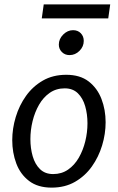

<svg xmlns="http://www.w3.org/2000/svg" viewBox="-20 -845 539 878"><path d="M216 13Q153 13 113 -17.5Q73 -48 54.5 -97.5Q36 -147 36 -204Q36 -257 52 -310Q68 -363 99 -406.5Q130 -450 176 -476.5Q222 -503 283 -503Q346 -503 385.5 -472.5Q425 -442 444 -392.5Q463 -343 463 -286Q463 -233 447 -180Q431 -127 400 -83.5Q369 -40 323 -13.5Q277 13 216 13ZM223 -49Q262 -49 291.5 -69.5Q321 -90 340.5 -124Q360 -158 370 -199Q380 -240 380 -281Q380 -323 369.5 -359.5Q359 -396 336 -418.5Q313 -441 276 -441Q237 -441 207.5 -420.5Q178 -400 158.5 -366Q139 -332 129 -291Q119 -250 119 -209Q119 -167 129.5 -130.5Q140 -94 163 -71.5Q186 -49 223 -49ZM180 -825H484L475 -761H171ZM363 -658Q363 -632 343.5 -612.5Q324 -593 298 -593Q277 -593 263 -607Q249 -621 249 -641Q249 -667 269 -687Q289 -707 314 -707Q336 -707 349.5 -693Q363 -679 363 -658Z"/></svg>

Font: Rosario Light
Style: Italic
Weight: 300
Italic angle: -8.05°
Designer: Hector Gatti
Foundry: Omnibus Type
Version: Version 1.101; ttfautohint (v1.8.1.43-b0c9)